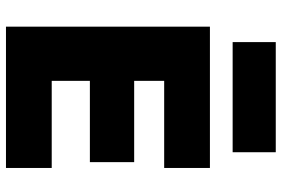

<svg xmlns="http://www.w3.org/2000/svg" viewBox="-174 -792 966 659"><g transform="rotate(90 309.5 -463.0)"><path d="M204 0H557V-157H204ZM204 -543H557V-700H204ZM204 -288H537V-440H204ZM72 -700V0H258V-700ZM125 -778H503V-926H125Z"/></g></svg>

Font: Jost ExtraBold
Style: Regular
Weight: 800
Version: Version 3.710